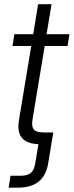

<svg xmlns="http://www.w3.org/2000/svg" viewBox="-20 -676 346 900"><path d="M20.5 203.6 29.3 147.9H76.2Q108.4 147.9 124.3 134.8Q140.1 121.6 145 90.8L160.2 0Q51.3 -4.9 68.4 -109.9L126.5 -460.4H38.6L47.4 -515.6H135.7L158.7 -656.2H221.7L198.2 -515.6H305.7L296.4 -460.4H189.5L132.3 -115.7Q127 -82.5 138.7 -68.8Q150.4 -55.2 185.1 -55.2H230L221.2 -3.9L205.6 90.8Q187 203.6 64.5 203.6Z"/></svg>

Font: Inter Display Light
Style: Italic
Weight: 300
Italic angle: -9.39999°
Designer: Rasmus Andersson
Foundry: rsms
Version: Version 4.000;git-a52131595